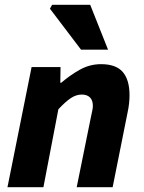

<svg xmlns="http://www.w3.org/2000/svg" viewBox="-20 -776 597 796"><path d="M11 0 111 -498H231L230 -433H234Q270 -464 311 -487Q352 -510 399 -510Q461 -510 489 -477.5Q517 -445 517 -381Q517 -365 515 -346.5Q513 -328 509 -310L447 0H298L357 -291Q360 -306 362.5 -317Q365 -328 365 -337Q365 -360 353 -372Q341 -384 319 -384Q296 -384 274 -369.5Q252 -355 222 -323L160 0ZM316 -570 187 -740 196 -756H354L428 -570Z"/></svg>

Font: Source Sans 3 ExtraBold
Style: Italic
Weight: 800
Italic angle: -11°
Version: Version 3.052;hotconv 1.1.0;makeotfexe 2.6.0